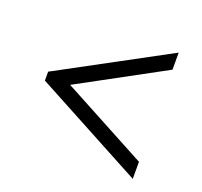

<svg xmlns="http://www.w3.org/2000/svg" viewBox="-94 -712 746 709"><g transform="rotate(20 279.5 -358.0)"><path d="M494 -110 65 -340V-375L494 -606V-539L158 -357L494 -177Z"/></g></svg>

Font: Noto Serif Grantha
Style: Regular
Weight: 400
Designer: Monotype Design Team
Foundry: Monotype Imaging Inc.
Version: Version 2.004; ttfautohint (v1.8.4.7-5d5b)